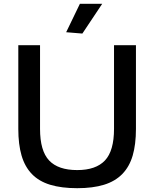

<svg xmlns="http://www.w3.org/2000/svg" viewBox="-20 -977 809 1007"><path d="M385 10Q302 10 243 -8Q184 -26 147 -64.5Q110 -103 93 -161.5Q76 -220 76 -301V-740H190V-301Q190 -186 237.5 -135.5Q285 -85 385 -85Q483 -85 530.5 -135.5Q578 -186 578 -301V-740H693V-301Q693 -220 676 -161.5Q659 -103 621.5 -64.5Q584 -26 525.5 -8Q467 10 385 10ZM327 -808 399 -957H516L412 -801Z"/></svg>

Font: EncodeSans
Style: Medium
Weight: 500
Designer: Pablo Impallari, Andres Torresi
Foundry: Pablo Impallari, Andres Torresi
Version: Version 1.000; ttfautohint (v1.4.1)